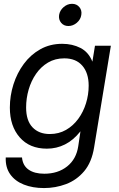

<svg xmlns="http://www.w3.org/2000/svg" viewBox="-20 -749 605 980"><path d="M204.6 210.9Q146.5 210.9 101.6 193.1Q56.6 175.3 32 140.4Q7.3 105.5 9.3 54.7H92.3Q96.2 96.2 126 116.9Q155.8 137.7 206.1 137.7Q275.9 137.7 322.8 100.3Q369.6 63 379.4 -2.9L390.6 -78.1H390.1Q354.5 -33.2 311.5 -11.7Q268.6 9.8 219.2 9.8Q130.9 9.8 80.6 -47.9Q30.3 -105.5 30.3 -199.7Q30.3 -260.3 48.6 -318.1Q66.9 -376 101.6 -422.9Q136.2 -469.7 185.8 -497.6Q235.4 -525.4 297.4 -525.4Q349.6 -525.4 390.9 -504.2Q432.1 -482.9 451.2 -435.1H451.7L464.8 -515.6H545.9L460.4 2.9Q448.2 79.1 409.7 124.8Q371.1 170.4 317.1 190.7Q263.2 210.9 204.6 210.9ZM233.9 -64.9Q280.3 -64.9 316.9 -85.9Q353.5 -106.9 379.4 -142.3Q405.3 -177.7 418.9 -221.7Q432.6 -265.6 432.6 -311.5Q432.6 -376.5 400.1 -413.8Q367.7 -451.2 308.1 -451.2Q261.2 -451.2 225.1 -429.7Q189 -408.2 164.1 -372.3Q139.2 -336.4 126.2 -291.7Q113.3 -247.1 113.3 -200.2Q113.3 -133.3 146 -99.1Q178.7 -64.9 233.9 -64.9ZM329.1 -616.2Q305.7 -616.2 292 -632.8Q278.3 -649.4 281.7 -672.9Q285.6 -696.3 304.9 -712.9Q324.2 -729.5 347.7 -729.5Q371.1 -729.5 385 -712.9Q398.9 -696.3 395 -672.9Q391.6 -649.4 372.1 -632.8Q352.5 -616.2 329.1 -616.2Z"/></svg>

Font: Inter Display
Style: Italic
Weight: 400
Italic angle: -9.39999°
Designer: Rasmus Andersson
Foundry: rsms
Version: Version 4.000;git-a52131595